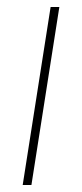

<svg xmlns="http://www.w3.org/2000/svg" viewBox="-20 -530 235 550"><path d="M45 0 125 -510H150L70 0Z"/></svg>

Font: MuseoModerno Thin Thin
Style: Italic
Weight: 250
Italic angle: -9°
Version: Version 1.003